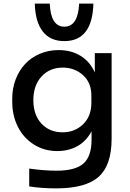

<svg xmlns="http://www.w3.org/2000/svg" viewBox="-20 -834 719 1065"><path d="M336.9 -606Q258.8 -606 217.3 -659.2Q175.8 -712.4 172.9 -814H255.9Q261.7 -686 336.9 -686Q413.1 -686 418.9 -814H498Q492.2 -606 336.9 -606ZM292 210.9Q212.9 210.9 142.1 200.2V101.1Q224.1 112.8 293.9 112.8Q398.4 112.8 443.1 72.8Q487.8 32.7 487.8 -58.1V-106Q459.5 -51.8 410.4 -23.9Q361.3 3.9 297.9 3.9Q224.6 3.9 167 -33Q109.4 -69.8 78.6 -131.8Q47.9 -193.8 47.9 -269V-288.1Q47.9 -344.2 66.9 -393.8Q85.9 -443.4 119.4 -479.2Q152.8 -515.1 200.9 -535.6Q249 -556.2 305.2 -556.2Q375 -556.2 427 -524.2Q479 -492.2 505.9 -432.1V-539.1H599.1V-64Q599.1 82.5 527.1 146.7Q455.1 210.9 292 210.9ZM327.1 -100.1Q394.5 -100.1 440.7 -144.5Q486.8 -189 486.8 -263.2V-304.2Q486.8 -375.5 440.4 -417.2Q394 -459 328.1 -459Q255.4 -459 210.2 -409.4Q165 -359.9 165 -278.8Q165 -196.8 210 -148.4Q254.9 -100.1 327.1 -100.1Z"/></svg>

Font: Sora Medium
Style: Regular
Weight: 500
Designer: Jonathan Barnbrook, Julián Moncada
Foundry: Barnbrook Fonts
Version: Version 2.000